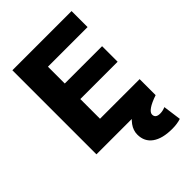

<svg xmlns="http://www.w3.org/2000/svg" viewBox="-270 -845 1179 1179"><g transform="rotate(-45 319.0 -255.5)"><path d="M68 0V-730H582V-591H238V-445H562V-310H238V-139H582V0ZM508 219Q423 219 377 186Q331 153 331 92Q331 56 354 24Q377 -8 427 -43L582 0Q532 17 507 34.5Q482 52 482 69Q482 100 522 100Q545 100 568 90L584 208Q551 219 508 219Z"/></g></svg>

Font: M PLUS 2 ExtraBold
Style: Regular
Weight: 800
Version: Version 1.001